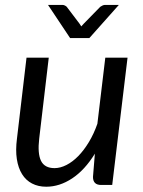

<svg xmlns="http://www.w3.org/2000/svg" viewBox="-20 -736 570 764"><path d="M487.5 -506.5 426.5 0H382.5Q350 0 350 -32L357.5 -124.5Q317.5 -59.5 267.2 -26.2Q217 7 164 7Q132 7 107.5 -5.8Q83 -18.5 67.8 -43Q52.5 -67.5 47 -103Q41.5 -138.5 47.5 -184.5L85.5 -506.5H174L136 -184.5Q129 -125 143.2 -96Q157.5 -67 197 -67Q220 -67 244.5 -79.5Q269 -92 291.5 -115Q314 -138 333.8 -170.8Q353.5 -203.5 367.5 -243.5L399 -506.5ZM453 -716.5 335.5 -584.5H259L171 -716.5H228Q233.5 -716.5 238.2 -714Q243 -711.5 245.5 -709L297 -641Q298.5 -638.5 300.2 -636Q302 -633.5 303.5 -631Q306 -633.5 308 -636Q310 -638.5 312.5 -641L379 -709Q382.5 -711.5 387.8 -714Q393 -716.5 398 -716.5Z"/></svg>

Font: Lato 2
Style: Italic
Weight: 400
Italic angle: -7°
Designer: Lukasz Dziedzic with Adam Twardoch and Botio Nikoltchev
Foundry: tyPoland Lukasz Dziedzic
Version: Version 2.015; 2015-08-06; http://www.latofonts.com/